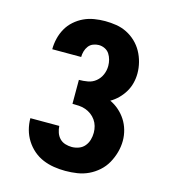

<svg xmlns="http://www.w3.org/2000/svg" viewBox="-111 -832 823 930"><g transform="rotate(15 300.0 -367.5)"><path d="M302 8Q273 8 244.5 3.5Q216 -1 189.5 -12Q163 -23 141 -42Q119 -61 103.5 -85.5Q88 -110 80.5 -138Q73 -166 73 -195H218Q219 -178 224.5 -162Q230 -146 241.5 -134Q253 -122 269.5 -117Q286 -112 302 -112Q320 -112 337.5 -118.5Q355 -125 366.5 -139Q378 -153 383 -170.5Q388 -188 388 -206Q388 -223 383.5 -239Q379 -255 369.5 -268.5Q360 -282 346.5 -292Q333 -302 317 -307.5Q301 -313 284.5 -314Q268 -315 252 -315V-435Q274 -435 296.5 -439Q319 -443 336.5 -457.5Q354 -472 363 -493Q372 -514 372 -537Q372 -552 368 -567.5Q364 -583 355.5 -596Q347 -609 332.5 -616Q318 -623 302 -623Q288 -623 274 -617.5Q260 -612 251 -600Q242 -588 238 -573.5Q234 -559 234 -545Q234 -545 234 -545Q234 -545 234 -545H89Q89 -545 89 -545Q89 -545 89 -545Q89 -572 95.5 -599Q102 -626 115.5 -650Q129 -674 150 -692.5Q171 -711 195.5 -722.5Q220 -734 247.5 -738.5Q275 -743 302 -743Q330 -743 358 -738.5Q386 -734 411 -721.5Q436 -709 456.5 -689.5Q477 -670 490.5 -645.5Q504 -621 511 -593.5Q518 -566 518 -538Q518 -514 512 -490Q506 -466 493.5 -445Q481 -424 463.5 -406.5Q446 -389 425 -377Q449 -366 469.5 -348Q490 -330 504.5 -307.5Q519 -285 526.5 -258.5Q534 -232 534 -205Q534 -176 526 -147Q518 -118 503.5 -92Q489 -66 466.5 -46Q444 -26 417.5 -13.5Q391 -1 361.5 3.5Q332 8 302 8Z"/></g></svg>

Font: Iosevka Slab Heavy Extended
Style: Regular
Weight: 900
Width: 7
Monospace: yes
Designer: Belleve Invis
Foundry: Belleve Invis
Version: Version 11.1.0; ttfautohint (v1.8.3)